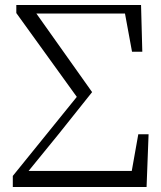

<svg xmlns="http://www.w3.org/2000/svg" viewBox="-20 -745 643 765"><path d="M31 0H564L572 -210H531L505 -64H94L213 -210L347 -378L125 -691H478L506 -539H547L542 -725H45V-693L286 -359L31 -44Z"/></svg>

Font: Noto Serif HK Light
Style: Regular
Weight: 300
Designer: Ryoko NISHIZUKA 西塚涼子 (kana & ideographs); Frank Grießhammer (Latin, Greek & Cyrillic); Wenlong ZHANG 张文龙 (bopomofo); San
Foundry: Adobe
Version: Version 2.001;hotconv 1.1.0;makeotfexe 2.6.0